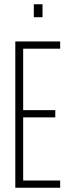

<svg xmlns="http://www.w3.org/2000/svg" viewBox="-20 -883 326 903"><path d="M52 0V-688H263V-654H89V-365H240V-331H89V-34H263V0ZM139 -802V-863H180V-802Z"/></svg>

Font: Saira Ultra Condensed Thin
Style: Regular
Weight: 100
Width: 1
Designer: Hector Gatti with collaboration of the Omnibus-Type team
Foundry: Omnibus-Type
Version: Version 1.001; ttfautohint (v1.8)